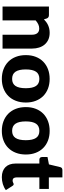

<svg xmlns="http://www.w3.org/2000/svg" viewBox="694 -1404 717 2146"><g transform="rotate(90 1053.0 -330.5)"><path d="M195.5 -462.5Q210.5 -476.5 226.5 -488.5Q242.5 -500.5 260.8 -508.8Q279 -517 300.2 -521.8Q321.5 -526.5 346.5 -526.5Q389 -526.5 421.8 -511.8Q454.5 -497 477 -470.8Q499.5 -444.5 511 -408.2Q522.5 -372 522.5 -329.5V0H367.5V-329.5Q367.5 -367.5 350 -388.8Q332.5 -410 298.5 -410Q273 -410 250.8 -399.2Q228.5 -388.5 207.5 -370V0H52.5V-518.5H148.5Q177.5 -518.5 186.5 -492.5Z M861.5 -526.5Q920.5 -526.5 969 -508Q1017.5 -489.5 1052.2 -455Q1087 -420.5 1106.2 -371.2Q1125.5 -322 1125.5 -260.5Q1125.5 -198.5 1106.2 -148.8Q1087 -99 1052.2 -64.2Q1017.5 -29.5 969 -10.8Q920.5 8 861.5 8Q802 8 753.2 -10.8Q704.5 -29.5 669.2 -64.2Q634 -99 614.8 -148.8Q595.5 -198.5 595.5 -260.5Q595.5 -322 614.8 -371.2Q634 -420.5 669.2 -455Q704.5 -489.5 753.2 -508Q802 -526.5 861.5 -526.5ZM861.5 -107Q915 -107 940.2 -144.8Q965.5 -182.5 965.5 -259.5Q965.5 -336.5 940.2 -374Q915 -411.5 861.5 -411.5Q806.5 -411.5 781 -374Q755.5 -336.5 755.5 -259.5Q755.5 -182.5 781 -144.8Q806.5 -107 861.5 -107Z M1442.5 -526.5Q1501.5 -526.5 1550 -508Q1598.5 -489.5 1633.2 -455Q1668 -420.5 1687.2 -371.2Q1706.5 -322 1706.5 -260.5Q1706.5 -198.5 1687.2 -148.8Q1668 -99 1633.2 -64.2Q1598.5 -29.5 1550 -10.8Q1501.5 8 1442.5 8Q1383 8 1334.2 -10.8Q1285.5 -29.5 1250.2 -64.2Q1215 -99 1195.8 -148.8Q1176.5 -198.5 1176.5 -260.5Q1176.5 -322 1195.8 -371.2Q1215 -420.5 1250.2 -455Q1285.5 -489.5 1334.2 -508Q1383 -526.5 1442.5 -526.5ZM1442.5 -107Q1496 -107 1521.2 -144.8Q1546.5 -182.5 1546.5 -259.5Q1546.5 -336.5 1521.2 -374Q1496 -411.5 1442.5 -411.5Q1387.5 -411.5 1362 -374Q1336.5 -336.5 1336.5 -259.5Q1336.5 -182.5 1362 -144.8Q1387.5 -107 1442.5 -107Z M1959.5 8Q1922.5 8 1894.2 -2.8Q1866 -13.5 1846.8 -33.2Q1827.5 -53 1817.5 -81Q1807.5 -109 1807.5 -143.5V-411.5H1763.5Q1751.5 -411.5 1743 -419.2Q1734.5 -427 1734.5 -442V-502.5L1817 -518.5L1847.5 -645Q1853.5 -669 1881.5 -669H1962.5V-517.5H2091V-411.5H1962.5V-154Q1962.5 -136 1971.2 -124.2Q1980 -112.5 1996.5 -112.5Q2005 -112.5 2010.8 -114.2Q2016.5 -116 2020.8 -118.2Q2025 -120.5 2028.8 -122.2Q2032.5 -124 2037.5 -124Q2044.5 -124 2048.8 -120.8Q2053 -117.5 2057.5 -110.5L2104.5 -37Q2074.5 -14.5 2037 -3.2Q1999.5 8 1959.5 8Z"/></g></svg>

Font: Lato ExtraBold
Style: Regular
Weight: 800
Designer: Lukasz Dziedzic with Adam Twardoch and Botio Nikoltchev
Foundry: tyPoland Lukasz Dziedzic
Version: Version 2.015; 2015-08-06; http://www.latofonts.com/